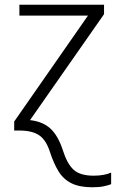

<svg xmlns="http://www.w3.org/2000/svg" viewBox="-20 -552 503 812"><path d="M371 240Q316 240 282 223Q248 206 227.5 172.5Q207 139 191 90Q175 40 145.5 20Q116 0 61 0H40V-38L352 -486H62V-532H420V-492L107 -44Q161 -38 193.5 -8Q226 22 246 84Q264 141 291.5 166Q319 191 376 191Q399 191 417.5 187.5Q436 184 450 178V227Q437 232 418 236Q399 240 371 240Z"/></svg>

Font: Noto Sans Light
Style: Regular
Weight: 300
Designer: Monotype Design Team
Foundry: Monotype Imaging Inc.
Version: Version 2.007